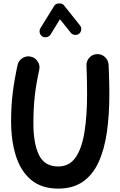

<svg xmlns="http://www.w3.org/2000/svg" viewBox="-20 -1046 699 1123"><path d="M159.7 -714.8Q185.5 -709.5 200.4 -686.5Q215.3 -663.6 209.5 -637.7Q191.4 -556.2 183.3 -483.9Q175.3 -411.6 175.3 -324.7Q175.3 -206.5 208 -139.4Q240.7 -72.3 320.3 -72.3Q385.3 -72.3 421.9 -124.8Q458.5 -177.2 473.9 -272.5Q489.3 -367.7 489.3 -494.6Q489.3 -519 488.8 -550.8Q488.3 -582.5 487.5 -612.8Q486.8 -643.1 485.8 -661.6Q484.4 -688.5 502.4 -708.5Q520.5 -728.5 547.4 -729.5Q573.7 -730.5 593.5 -712.6Q613.3 -694.8 615.2 -667.5Q616.2 -648.4 617.2 -617.4Q618.2 -586.4 618.9 -553.5Q619.6 -520.5 619.6 -494.6Q619.6 -373 605 -272Q590.3 -170.9 556.4 -97.2Q522.5 -23.4 464.6 16.8Q406.7 57.1 320.3 57.1Q223.6 57.1 162.8 6.8Q102.1 -43.5 73.5 -132.6Q44.9 -221.7 44.9 -337.9Q44.9 -422.9 54.2 -500Q63.5 -577.1 82.5 -665Q87.9 -690.9 110.8 -705.8Q133.8 -720.7 159.7 -714.8ZM227.5 -833Q215.8 -840.3 212.4 -854.5Q209 -868.7 216.3 -880.9L297.4 -1012.2Q305.7 -1025.4 325.7 -1025.9Q345.7 -1026.4 354 -1015.1L447.8 -897.5Q456.5 -886.7 455.1 -872.1Q453.6 -857.4 442.4 -848.6Q431.6 -840.3 417 -842Q402.3 -843.8 394 -854.5L330.6 -933.6L275.9 -844.2Q268.6 -832.5 254.2 -829.1Q239.7 -825.7 227.5 -833Z"/></svg>

Font: Mikhak Bold
Style: Regular
Weight: 700
Designer: Amin Abedi
Version: Version 3.3